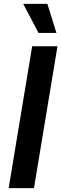

<svg xmlns="http://www.w3.org/2000/svg" viewBox="-20 -965 315 985"><path d="M274.9 -727.5 154.3 0H24.4L145 -727.5ZM177.7 -795.9 99.1 -945.3H223.1L269.5 -795.9Z"/></svg>

Font: Inter 20pt SemiBold
Style: Italic
Weight: 600
Italic angle: -9.3988°
Version: Version 4.001;git-66647c0bb